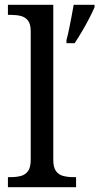

<svg xmlns="http://www.w3.org/2000/svg" viewBox="-20 -780 414 800"><path d="M13 0V-42H26Q49 -42 67.5 -47Q86 -52 97 -67.5Q108 -83 108 -114V-650Q108 -680 96.5 -694.5Q85 -709 66.5 -713.5Q48 -718 26 -718H13V-760H202V-114Q202 -83 213 -67.5Q224 -52 243 -47Q262 -42 284 -42H297V0ZM257 -613Q263 -635 268 -660Q273 -685 278 -710.5Q283 -736 287 -760H374V-750Q365 -729 351 -702Q337 -675 321 -648Q305 -621 291 -600H257Z"/></svg>

Font: Noto Rashi Hebrew
Style: Regular
Weight: 400
Version: Version 1.006